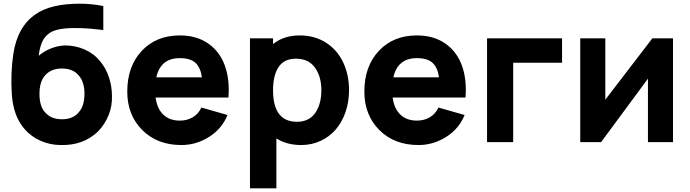

<svg xmlns="http://www.w3.org/2000/svg" viewBox="-20 -770 3738 1040"><path d="M331.1 -523.9Q388.7 -523.9 439 -501.7Q489.3 -479.5 522.9 -437.5Q553.7 -400.9 570.1 -351.6Q586.4 -302.2 586.4 -251Q588.4 -196.3 568.4 -146.5Q548.3 -96.7 511.2 -58.1Q431.6 18.6 309.6 15.6Q252.4 15.6 200.4 -7.1Q148.4 -29.8 112.3 -71.8Q51.3 -142.1 43.9 -261.2Q36.6 -372.1 52.2 -478Q74.7 -626 172.9 -692.9Q254.4 -750 412.6 -750Q476.1 -750 539.6 -737.3V-607.4Q470.7 -616.2 412.6 -617.7Q291 -621.6 248 -590.8Q219.2 -570.3 206.8 -539.3Q194.3 -508.3 189.5 -467.8Q218.3 -492.7 255.9 -507.6Q293.5 -522.5 331.1 -523.9ZM315.4 -398.9Q255.9 -398.9 223.1 -360.4Q193.8 -327.1 193.8 -261.2Q193.8 -195.8 223.1 -162.6Q255.9 -124 315.4 -124Q376 -124 407.2 -162.6Q437.5 -196.8 437.5 -261.2Q437.5 -326.2 407.2 -360.4Q376 -398.9 315.4 -398.9Z M822.8 -241.7Q830.6 -182.1 864.3 -149.4Q897.9 -116.7 954.1 -116.7Q993.7 -116.7 1024.2 -134.8Q1054.7 -152.8 1070.8 -187.5L1212.4 -147Q1182.1 -72.3 1112.5 -28.3Q1043 15.6 962.4 15.6Q831.5 15.6 750.5 -65.7Q669.4 -147 669.4 -273.9Q669.4 -410.6 747.8 -494.4Q826.2 -578.1 954.1 -578.1Q1044.4 -578.1 1107.2 -534.7Q1169.9 -491.2 1197.5 -415.8Q1225.1 -340.3 1217.3 -241.7ZM954.1 -455.1Q849.6 -455.1 826.7 -351.1H1073.7Q1066.4 -403.8 1039.1 -429.4Q1011.7 -455.1 954.1 -455.1Z M1604 -578.1Q1683.6 -578.1 1744.4 -539.8Q1805.2 -501.5 1837.9 -434.1Q1870.6 -366.7 1870.6 -281.2Q1870.6 -218.3 1851.8 -163.6Q1833 -108.9 1799.3 -69.3Q1765.6 -29.8 1717 -7.1Q1668.5 15.6 1611.3 15.6Q1533.7 15.6 1477.1 -20V250H1334V-562.5H1459V-531.2Q1517.1 -578.1 1604 -578.1ZM1588.4 -110.4Q1653.8 -110.4 1687.3 -158Q1720.7 -205.6 1720.7 -281.2Q1720.7 -356 1685.8 -404.1Q1650.9 -452.1 1583 -452.1Q1519 -452.1 1489 -407Q1459 -361.8 1459 -281.2Q1459 -110.4 1588.4 -110.4Z M2106.9 -241.7Q2114.7 -182.1 2148.4 -149.4Q2182.1 -116.7 2238.3 -116.7Q2277.8 -116.7 2308.3 -134.8Q2338.9 -152.8 2355 -187.5L2496.6 -147Q2466.3 -72.3 2396.7 -28.3Q2327.1 15.6 2246.6 15.6Q2115.7 15.6 2034.7 -65.7Q1953.6 -147 1953.6 -273.9Q1953.6 -410.6 2032 -494.4Q2110.4 -578.1 2238.3 -578.1Q2328.6 -578.1 2391.4 -534.7Q2454.1 -491.2 2481.7 -415.8Q2509.3 -340.3 2501.5 -241.7ZM2238.3 -455.1Q2133.8 -455.1 2110.8 -351.1H2357.9Q2350.6 -403.8 2323.2 -429.4Q2295.9 -455.1 2238.3 -455.1Z M3024.4 -562.5V-430.2H2759.8V0H2618.2V-562.5Z M3625.5 -562.5V0H3489.7V-343.8L3235.8 0H3123V-562.5H3258.8V-230L3513.7 -562.5Z"/></svg>

Font: Manrope3 ExtraBold
Style: Bold
Weight: 800
Width: 4
Designer: Mikhail Sharanda
Foundry: Mikhail Sharanda
Version: Version 3.000;PS 003.000;hotconv 1.0.88;makeotf.lib2.5.64775